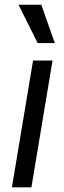

<svg xmlns="http://www.w3.org/2000/svg" viewBox="-20 -806 277 826"><path d="M142 -620.7H215.9L157.7 -785.5H59.7ZM31.2 0H115.1L206 -545.5H122.2Z"/></svg>

Font: TID UI
Style: Italic
Weight: 400
Italic angle: -9.39999°
Designer: The TID Project Authors
Foundry: Bakken & Bæck
Version: Version 1.001;hotconv 1.0.109;makeotfexe 2.5.65596